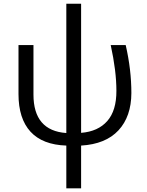

<svg xmlns="http://www.w3.org/2000/svg" viewBox="-20 -779 793 1039"><path d="M609.9 -287.6Q609.9 -395 579.1 -535.2H660.2Q690.9 -402.3 690.9 -275.4Q690.4 -148.4 621.1 -73.7Q551.8 1 418.9 8.8V240.2H338.9V8.8Q210 4.4 145 -66.4Q80.1 -137.2 80.1 -270V-535.2H161.1V-267.1Q161.1 -71.8 338.9 -59.1V-758.8H418.9V-60.1Q510.7 -67.4 560.5 -124Q610.4 -180.7 609.9 -287.6Z"/></svg>

Font: OpenSans
Style: Regular
Weight: 400
Foundry: Ascender Corporation
Version: Version 1.10